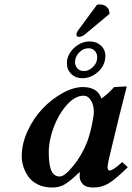

<svg xmlns="http://www.w3.org/2000/svg" viewBox="-20 -837 597 867"><path d="M373 -194.8Q386.2 -230.5 395 -272.9Q403.8 -315.4 403.8 -331.1Q403.8 -361.3 390.9 -383.1Q377.9 -404.8 356.9 -404.8Q318.8 -404.8 281.5 -362.8Q244.1 -320.8 222.2 -261.7Q200.2 -202.6 200.2 -150.9Q200.2 -127.4 201.9 -110.1Q203.6 -92.8 208.5 -75.7Q213.4 -58.6 223.9 -49.3Q234.4 -40 250 -40Q271.5 -40 310.3 -87.4Q349.1 -134.8 373 -194.8ZM339.8 -39.1Q339.8 -52.2 340.8 -58.1L338.9 -59.1Q293.5 -16.1 270 -3.2Q246.6 9.8 215.8 9.8Q178.7 9.8 150.6 -4.2Q122.6 -18.1 107.4 -40.3Q92.3 -62.5 85.2 -85.7Q78.1 -108.9 78.1 -131.8Q78.1 -188.5 105.2 -246.6Q132.3 -304.7 172.9 -347.2Q213.4 -389.6 262.5 -416.7Q311.5 -443.8 354 -443.8Q420.9 -443.8 438 -392.1Q471.2 -415.5 495.1 -443.8L549.8 -446.8Q551.8 -446.8 551.8 -443.8L520.5 -320.8L473.1 -125Q465.8 -93.3 465.8 -83Q465.8 -66.9 475.1 -66.9Q489.7 -66.9 532.2 -105L557.1 -82Q502.4 -28.3 471.2 -9.3Q439.9 9.8 401.9 9.8Q368.2 9.8 354 -5.6Q339.8 -21 339.8 -39.1ZM379.9 -619.1Q358.4 -619.1 341.1 -603.5Q323.7 -587.9 319.8 -566.9Q318.8 -564 318.8 -557.1Q318.8 -540 329.6 -528.1Q340.3 -516.1 358.9 -516.1Q379.4 -516.1 396.7 -531.5Q414.1 -546.9 418 -566.9Q418.9 -570.8 418.9 -578.1Q418.9 -596.2 408 -607.7Q397 -619.1 379.9 -619.1ZM283.2 -566.9Q290.5 -601.1 320.3 -625.5Q350.1 -649.9 384.8 -649.9Q415.5 -649.9 435.8 -631.1Q456.1 -612.3 456.1 -583Q456.1 -578.6 454.1 -566.9Q448.2 -533.2 418 -508.5Q387.7 -483.9 352.1 -483.9Q321.3 -483.9 301.8 -502.9Q282.2 -522 282.2 -550.8Q282.2 -562 283.2 -566.9ZM418 -815.4Q421.9 -816.9 430.2 -816.9Q439.9 -816.9 447.8 -814.2Q455.6 -811.5 458.7 -808.8Q461.9 -806.2 465.6 -801.8Q469.2 -797.4 470.2 -796.4L475.1 -774.9L365.2 -683.1Q350.6 -670.4 335 -670.4Q331.1 -670.4 328.1 -673.3Q325.2 -676.3 325.2 -680.2Q325.2 -689.9 334 -701.7Z"/></svg>

Font: Linux Libertine G
Style: Semibold Italic
Weight: 600
Italic angle: -11.5°
Designer: Philipp H. Poll
Foundry: Philipp H. Poll
Version: Version 5.1.1